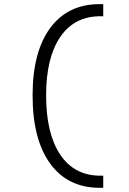

<svg xmlns="http://www.w3.org/2000/svg" viewBox="-20 -811 626 929"><path d="M462.4 97.7Q308.1 97.7 222.9 -19.3Q137.7 -136.2 137.7 -349.6Q137.7 -560.1 222.9 -675.5Q308.1 -791 462.4 -791H479.5V-732.4H465.8Q339.8 -732.4 271.5 -632.1Q203.1 -531.7 203.1 -349.6Q203.1 -164.6 271.5 -62.7Q339.8 39.1 465.8 39.1H479.5V97.7Z"/></svg>

Font: Cascadia Mono PL Light
Style: Regular
Weight: 300
Monospace: yes
Designer: Aaron Bell
Foundry: Saja Typeworks
Version: Version 2404.023; ttfautohint (v1.8.4)